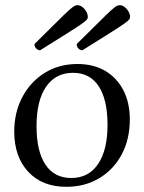

<svg xmlns="http://www.w3.org/2000/svg" viewBox="-20 -709 557 741"><path d="M236 12Q143 12 89 -46Q35 -104 35 -201Q35 -276 66.5 -335Q98 -394 153 -428Q208 -462 279 -462Q341 -462 386 -435.5Q431 -409 456 -361Q481 -313 481 -248Q481 -172 450 -113.5Q419 -55 363.5 -21.5Q308 12 236 12ZM255 -22Q322 -22 358.5 -76Q395 -130 395 -227Q395 -324 361 -376Q327 -428 262 -428Q195 -428 158 -374.5Q121 -321 121 -222Q121 -125 155.5 -73.5Q190 -22 255 -22ZM135 -515Q127 -515 120 -521.5Q113 -528 113 -539Q168 -593 199 -624Q230 -655 245 -668.5Q260 -682 266.5 -685.5Q273 -689 279 -689Q289 -689 298 -682Q307 -675 313 -664.5Q319 -654 319 -643Q319 -638 315 -633Q311 -628 294 -616Q277 -604 239.5 -580.5Q202 -557 135 -515ZM298 -515Q290 -515 283 -521.5Q276 -528 276 -539Q331 -593 362 -624Q393 -655 408 -668.5Q423 -682 429.5 -685.5Q436 -689 442 -689Q452 -689 461 -682Q470 -675 476 -664.5Q482 -654 482 -643Q482 -638 478 -633Q474 -628 457 -616Q440 -604 402.5 -580.5Q365 -557 298 -515Z"/></svg>

Font: Pitagon Serif
Style: Regular
Weight: 400
Designer: Travis Tran
Foundry: Pitagon
Version: Version 1.000;gftools[0.9.26]